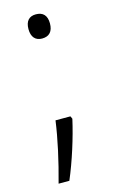

<svg xmlns="http://www.w3.org/2000/svg" viewBox="-107 -586 458 759"><g transform="rotate(-15 122.0 -206.0)"><path d="M78 -492C78 -459 94 -442 121 -442C150 -442 166 -459 166 -492C166 -525 150 -541 121 -541C94 -541 78 -525 78 -492ZM154 -105 149 -116H88C78 -43 59 43 35 129H79C109 59 138 -33 154 -105Z"/></g></svg>

Font: Noto Sans Lao Looped UI Light
Style: Regular
Weight: 300
Designer: Mark Frömberg, Ben Mitchell
Foundry: The Fontpad Ltd
Version: Version 1.001